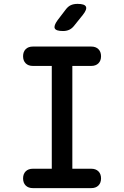

<svg xmlns="http://www.w3.org/2000/svg" viewBox="-20 -970 640 990"><path d="M353 -100H450Q474 -100 487.5 -86.5Q501 -73 501 -50Q501 -27 487.5 -13.5Q474 0 450 0H150Q126 0 112.5 -13.5Q99 -27 99 -50Q99 -73 112.5 -86.5Q126 -100 150 -100H247V-630H150Q126 -630 112.5 -643.5Q99 -657 99 -680Q99 -703 112.5 -716.5Q126 -730 150 -730H450Q474 -730 487.5 -716.5Q501 -703 501 -680Q501 -657 487.5 -643.5Q474 -630 450 -630H353ZM305 -810Q269 -810 262.5 -823.5Q256 -837 277 -866L319 -921Q331 -937 345.5 -943.5Q360 -950 380 -950Q416 -950 423 -936Q430 -922 407 -893L362 -837Q351 -823 337 -816.5Q323 -810 305 -810Z"/></svg>

Font: Maple Mono NL Medium
Style: Regular
Weight: 500
Monospace: yes
Designer: subframe7536
Version: Version 7.000